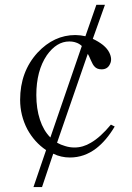

<svg xmlns="http://www.w3.org/2000/svg" viewBox="-20 -628 540 787"><path d="M375 -608.4 330.1 -479.5 319.3 -481.4Q309.6 -483.4 303.7 -483.4Q295.9 -484.4 289.1 -484.4Q201.2 -484.4 133.8 -412.1Q62.5 -334 62.5 -218.8Q62.5 -155.3 91.8 -98.6Q121.1 -44.9 168.9 -12.7L117.2 138.7H152.3L198.2 2Q213.9 9.8 231.4 13.7Q248 17.6 266.6 17.6Q325.2 17.6 374 -19.5Q416 -51.8 450.2 -109.4L434.6 -117.2Q391.6 -65.4 352.5 -43Q320.3 -23.4 285.2 -23.4Q265.6 -23.4 247.1 -29.3Q229.5 -34.2 213.9 -43L339.8 -407.2L344.7 -398.4L352.5 -380.9Q360.4 -362.3 367.2 -355.5Q377 -343.8 396.5 -343.8Q420.9 -343.8 430.7 -365.2Q441.4 -385.7 427.7 -413.1Q419.9 -428.7 402.3 -443.4Q383.8 -458 360.4 -468.8L410.2 -608.4ZM315.4 -439.5 186.5 -64.5Q158.2 -92.8 143.6 -137.7Q128.9 -182.6 128.9 -238.3Q128.9 -337.9 171.9 -401.4Q211.9 -458 263.7 -458Q280.3 -458 293 -453.1Q304.7 -449.2 315.4 -439.5Z"/></svg>

Font: BatangChe
Style: Regular
Weight: 400
Monospace: yes
Version: Version 2.21